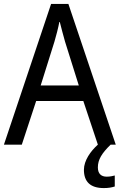

<svg xmlns="http://www.w3.org/2000/svg" viewBox="-20 -736 610 977"><path d="M478 0C441 33 407 81 407 128C407 188 439 221 508 221C532 221 548 218 564 213V157C555 159 542 163 523 163C494 163 478 147 478 116C478 76 498 44 543 0H569L328 -716H240L0 0H91L164 -222H404ZM311 -524 381 -301H187L257 -524C265 -551 276 -592 283 -629C289 -602 305 -547 311 -524Z"/></svg>

Font: Noto Sans Arabic UI SmCn
Style: Regular
Weight: 400
Width: 4
Designer: Monotype Design Team, Nadine Chahine and Nizar Qandah
Foundry: Monotype Imaging Inc.
Version: Version 2.010